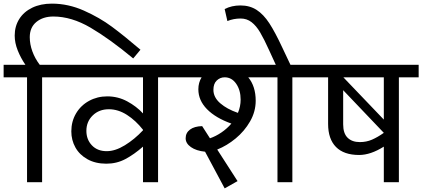

<svg xmlns="http://www.w3.org/2000/svg" viewBox="-40 -1004 2327 1058"><path d="M124 -799Q124 -760 138.5 -720.5Q153 -681 179 -647H302V-578H192V0H109V-578H-20V-647H100Q74 -685 57.5 -726.5Q41 -768 41 -808Q41 -859 66 -899Q91 -939 137.5 -961.5Q184 -984 246 -984Q336 -984 422.5 -945.5Q509 -907 577 -856.5Q645 -806 734 -730L694 -682Q564 -790 459 -851.5Q354 -913 254 -913Q197 -913 160.5 -883Q124 -853 124 -799Z M940 -578H831V0H748V-196Q699 -153 651 -127.5Q603 -102 546 -102Q486 -102 442 -126.5Q398 -151 375.5 -191.5Q353 -232 353 -280Q353 -335 379 -379Q405 -423 450.5 -448Q496 -473 551 -473Q610 -473 661 -445.5Q712 -418 748 -379V-578H282V-647H940ZM748 -286V-289Q708 -340 659.5 -371Q611 -402 560 -402Q506 -402 471 -368Q436 -334 436 -283Q436 -235 466.5 -203Q497 -171 548 -171Q595 -171 648 -203.5Q701 -236 748 -286Z M1681 -578H1571V0H1489V-578H1328Q1369 -528 1369 -449Q1369 -389 1338 -335Q1307 -281 1258.5 -241Q1210 -201 1157 -180L1269 -6L1198 34L1090 -168Q1041 -173 1012 -193.5Q983 -214 983 -242Q983 -272 1007 -290Q1031 -308 1074 -309L1117 -242Q1149 -253 1180 -274Q1211 -295 1235 -323Q1148 -354 1100.5 -402.5Q1053 -451 1053 -512Q1053 -549 1071 -578H920V-647H1681ZM1198 -578Q1173 -578 1154.5 -560.5Q1136 -543 1136 -509Q1136 -468 1173 -435.5Q1210 -403 1271 -382Q1286 -417 1286 -455Q1286 -507 1261.5 -542.5Q1237 -578 1198 -578Z M1444 -725Q1415 -789 1393.5 -825.5Q1372 -862 1346 -882Q1320 -902 1286 -902Q1247 -902 1213 -888L1198 -954Q1236 -974 1285 -974Q1336 -974 1374 -949.5Q1412 -925 1444 -876Q1476 -827 1516 -741L1569 -629H1488Z M2267 -578H2158V0H2075V-196Q2002 -150 1939 -150Q1855 -150 1811.5 -194Q1768 -238 1768 -321V-578H1661V-647H2267ZM2075 -578H1852L2075 -345ZM1943 -221Q1979 -221 2010 -234.5Q2041 -248 2075 -272L1851 -507V-319Q1851 -269 1875.5 -245Q1900 -221 1943 -221Z"/></svg>

Font: Martel Sans
Style: Regular
Weight: 400
Designer: Dan Reynolds and Mathieu Réguer
Foundry: Dan Reynolds and Mathieu Réguer
Version: Version 1.002; ttfautohint (v1.1) -l 5 -r 5 -G 72 -x 0 -D la